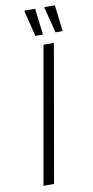

<svg xmlns="http://www.w3.org/2000/svg" viewBox="-97 -908 460 948"><g transform="rotate(-10 133.5 -434.0)"><path d="M41 0 162 -686H214L94 0ZM130 -736 98 -865 100 -868H152L168 -736ZM231 -736 198 -865 199 -868H251L267 -736Z"/></g></svg>

Font: Archivo SemiCondensed Thin
Style: Italic
Weight: 250
Width: 4
Italic angle: -10°
Designer: Hector Gatti
Foundry: Omnibus-Type
Version: Version 2.001